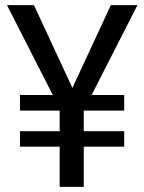

<svg xmlns="http://www.w3.org/2000/svg" viewBox="-20 -731 565 751"><path d="M112.8 -710.9H7.3L186.5 -359.4H58.1V-298.3H213.4V-217.8H58.1V-157.2H213.4V0H307.6V-157.2H465.8V-217.8H307.6V-298.3H465.8V-359.4H338.4L517.6 -710.9H413.6L263.2 -387.2Z"/></svg>

Font: Roboto
Style: Regular
Weight: 400
Designer: Google
Version: Version 2.137; 2017